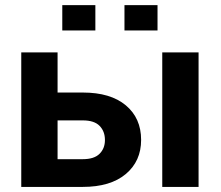

<svg xmlns="http://www.w3.org/2000/svg" viewBox="-20 -734 869 754"><path d="M206.1 -370.6H305.2Q414.1 -370.6 474.1 -320.3Q534.2 -270 534.2 -184.6Q534.2 -101.1 473.9 -50.5Q413.6 0 305.2 0H63.5V-528.3H206.1ZM206.1 -261.2V-108.9H305.2Q349.6 -108.9 370.8 -129.9Q392.1 -150.9 392.1 -184.1Q392.1 -218.3 371.1 -239.7Q350.1 -261.2 305.2 -261.2ZM759.8 0H617.2V-528.3H759.8ZM598.6 -614.3H468.8V-713.9H598.6ZM354.5 -614.3H224.6V-713.9H354.5Z"/></svg>

Font: Roboto Web
Style: Bold
Weight: 700
Designer: Google
Version: Version 1.200310; 2013